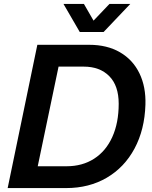

<svg xmlns="http://www.w3.org/2000/svg" viewBox="-20 -957 776 977"><path d="M170 -729H434Q525 -729 590.5 -691Q656 -653 689.5 -584Q723 -515 720 -424Q716 -297 664.5 -201Q613 -105 523 -52.5Q433 0 317 0H19ZM584 -429Q584 -521 536 -569.5Q488 -618 406 -618H278L172 -111H319Q399 -111 459 -149.5Q519 -188 551.5 -260Q584 -332 584 -429ZM303 -937H407L456 -852L537 -937H643L507 -794H386Z"/></svg>

Font: Mona Sans SemiBold
Style: Italic
Weight: 600
Italic angle: -11.7°
Designer: Deni Anggara
Foundry: GitHub
Version: Version 2.000